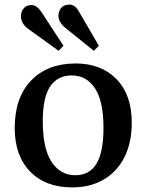

<svg xmlns="http://www.w3.org/2000/svg" viewBox="-20 -801 637 835"><path d="M294 14Q178 14 111 -55Q44 -124 44 -244Q44 -377 115.5 -451Q187 -525 309 -525Q420 -525 486.5 -457Q553 -389 553 -268Q553 -181 521.5 -118Q490 -55 431.5 -20.5Q373 14 294 14ZM308 -39Q369 -39 399.5 -89Q430 -139 430 -245Q430 -361 393 -417Q356 -473 292 -473Q231 -473 198.5 -425.5Q166 -378 166 -274Q166 -156 204 -97.5Q242 -39 308 -39ZM388 -580 269 -676Q234 -703 234 -732Q234 -752 246 -766.5Q258 -781 282 -781Q293 -781 303 -774.5Q313 -768 323 -751L410 -602ZM235 -580 106 -673Q71 -697 71 -731Q71 -749 82.5 -764Q94 -779 117 -779Q140 -779 160 -749L256 -602Z"/></svg>

Font: Literata 36pt Medium
Style: Regular
Weight: 500
Designer: Latin by Veronika Burian and Jose Scaglione. Greek by Irene Vlachou. Cyrillic by Vera Evstafieva.
Foundry: TypeTogether
Version: Version 3.002